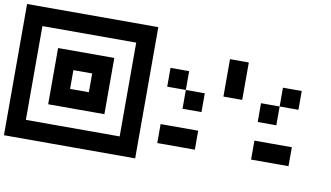

<svg xmlns="http://www.w3.org/2000/svg" viewBox="-77 -949 1931 1120"><g transform="rotate(10 888.5 -388.5)"><path d="M444.3 -333Q444.3 -360.4 444.3 -444.3Q416 -444.3 333 -444.3Q333 -416 333 -333Q360.4 -333 444.3 -333ZM222.7 -222.7Q222.7 -305.7 222.7 -555.7Q305.7 -555.7 555.7 -555.7Q555.7 -471.7 555.7 -222.7Q471.7 -222.7 222.7 -222.7ZM666 -110.4Q666 -250 666 -666Q527.3 -666 110.4 -666Q110.4 -527.3 110.4 -110.4Q250 -110.4 666 -110.4ZM0 0Q0 -194.3 0 -777.3Q194.3 -777.3 777.3 -777.3Q777.3 -583 777.3 0Q583 0 0 0Z M888.7 -110.4Q888.7 -138.7 888.7 -222.7Q944.3 -222.7 1111.3 -222.7Q1111.3 -194.3 1111.3 -110.4Q1055.7 -110.4 888.7 -110.4ZM1444.3 -110.4Q1444.3 -138.7 1444.3 -222.7Q1499 -222.7 1666 -222.7Q1666 -194.3 1666 -110.4Q1610.4 -110.4 1444.3 -110.4ZM999 -333Q999 -360.4 999 -444.3Q1027.3 -444.3 1111.3 -444.3Q1111.3 -416 1111.3 -333Q1083 -333 999 -333ZM1444.3 -333Q1444.3 -360.4 1444.3 -444.3Q1471.7 -444.3 1554.7 -444.3Q1554.7 -416 1554.7 -333Q1527.3 -333 1444.3 -333ZM888.7 -444.3Q888.7 -471.7 888.7 -555.7Q916 -555.7 999 -555.7Q999 -527.3 999 -444.3Q971.7 -444.3 888.7 -444.3ZM1554.7 -444.3Q1554.7 -471.7 1554.7 -555.7Q1583 -555.7 1666 -555.7Q1666 -527.3 1666 -444.3Q1638.7 -444.3 1554.7 -444.3ZM1221.7 -444.3Q1221.7 -500 1221.7 -666Q1249 -666 1333 -666Q1333 -611.3 1333 -444.3Q1304.7 -444.3 1221.7 -444.3Z"/></g></svg>

Font: leko majuna
Style: pona
Weight: 400
Designer: Kelsey Higham
Version: Version 2.0